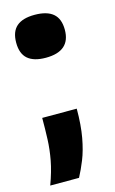

<svg xmlns="http://www.w3.org/2000/svg" viewBox="-107 -537 426 709"><g transform="rotate(-15 105.5 -182.0)"><path d="M-6 130Q12 81 19.5 41Q27 1 28.5 -37.5Q30 -76 30 -119H162Q162 -56 153.5 -9.5Q145 37 131.5 70.5Q118 104 104 130ZM101 -330Q55 -330 32 -350Q9 -370 9 -412Q9 -454 32 -474Q55 -494 101 -494Q148 -494 171.5 -474Q195 -454 195 -412Q195 -330 101 -330Z"/></g></svg>

Font: Bricolage Grotesque 72pt
Style: Bold
Weight: 700
Designer: Mathieu Triay
Foundry: Atelier Triay
Version: Version 1.001;gftools[0.9.33.dev8+g029e19f]